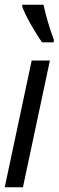

<svg xmlns="http://www.w3.org/2000/svg" viewBox="-21 -792 248 812"><path d="M206 -613 207 -623Q179 -698 163 -772H73V-764Q84 -733 111 -686Q138 -639 157 -613ZM76 0 190 -536H113L-1 0Z"/></svg>

Font: Noto Sans Display Condensed
Style: Italic
Weight: 400
Width: 3
Designer: Monotype Design team
Foundry: Monotype Imaging Inc.
Version: 1.000